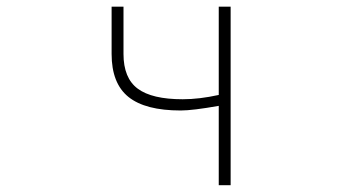

<svg xmlns="http://www.w3.org/2000/svg" viewBox="-20 -547 1040 567"><path d="M626 0V-234.4Q548.8 -220.7 513.7 -220.7Q409.2 -220.7 359.4 -260.7Q309.6 -300.8 309.6 -387.7V-527.3H344.7V-387.7Q344.7 -316.4 386.7 -285.2Q428.7 -253.9 519.5 -253.9Q568.4 -253.9 626 -266.6V-527.3H661.1V0Z"/></svg>

Font: Gen Shin Gothic Monospace ExtraLight
Style: Regular
Weight: 200
Designer: [Source Han Sans]
Ryoko NISHIZUKA  (kana & ideographs); Paul D. Hunt (Latin, Greek & Cyrillic); Wenlong ZHANG  (bopomofo
Version: Version 1.002.20150607